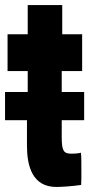

<svg xmlns="http://www.w3.org/2000/svg" viewBox="-24 -734 358 762"><path d="M86 -598H6V-452H86V-369H-4V-257H83V-157C83 -75 104 8 200 8C219 8 265 5 298 0C299 -8 299 -31 299 -56C299 -85 299 -119 297 -128C289 -125 269 -124 260 -124C227 -124 221 -137 221 -192V-257H310V-369H221V-452H302V-598H223V-714H86Z"/></svg>

Font: Ranchers
Style: Regular
Weight: 400
Designer: Pablo Impallari, Brenda Gallo
Foundry: Pablo Impallari, Brenda Gallo
Version: Version 1.000